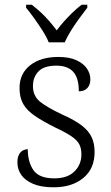

<svg xmlns="http://www.w3.org/2000/svg" viewBox="-20 -786 470 816"><path d="M208 10Q155 10 121 -4.5Q87 -19 70.5 -42.5Q54 -66 54 -96Q54 -117 61 -129.5Q68 -142 78 -147Q88 -152 98 -152Q98 -98 122 -63Q146 -28 211 -28Q267 -28 296.5 -57.5Q326 -87 326 -130Q326 -155 317 -172.5Q308 -190 284 -206.5Q260 -223 215 -244Q161 -271 127.5 -294Q94 -317 78.5 -344.5Q63 -372 63 -412Q63 -473 108 -508.5Q153 -544 228 -544Q275 -544 305 -530Q335 -516 349.5 -494.5Q364 -473 364 -449Q364 -426 351.5 -412Q339 -398 315 -398Q315 -455 291 -481Q267 -507 220 -507Q167 -507 143.5 -482.5Q120 -458 120 -420Q120 -378 150.5 -353.5Q181 -329 245 -299Q297 -276 327 -253Q357 -230 369.5 -203Q382 -176 382 -140Q382 -69 334 -29.5Q286 10 208 10ZM187 -606Q178 -629 161 -655.5Q144 -682 125.5 -708Q107 -734 91 -753V-766H115Q137 -749 155.5 -731.5Q174 -714 190 -695.5Q206 -677 221 -657Q236 -677 252.5 -695.5Q269 -714 287 -731.5Q305 -749 327 -766H351V-753Q336 -734 317 -708Q298 -682 281.5 -655.5Q265 -629 255 -606Z"/></svg>

Font: Noto Serif Hebrew Light
Style: Regular
Weight: 300
Version: Version 2.003